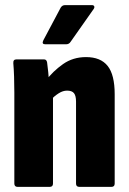

<svg xmlns="http://www.w3.org/2000/svg" viewBox="-20 -730 503 750"><path d="M290 0Q277 0 277 -13V-333Q277 -356 269 -366Q261 -376 242 -376Q226 -376 210 -366Q194 -356 178 -340L159 -415Q187 -452 226 -479.5Q265 -507 316 -507Q373 -507 400.5 -472.5Q428 -438 428 -362V-13Q428 0 415 0ZM49 0Q36 0 36 -13V-368Q36 -401 35 -430.5Q34 -460 32 -483Q31 -498 44 -498H152Q162 -498 164 -486Q166 -472 168.5 -447.5Q171 -423 172 -404L187 -361V-13Q187 0 174 0ZM157 -557Q142 -557 149 -572L217 -700Q223 -710 234 -710H339Q346 -710 348 -705.5Q350 -701 346 -695L256 -567Q250 -557 238 -557Z"/></svg>

Font: Sofia Sans Condensed Black
Style: Regular
Weight: 900
Designer: Botio Nikoltchev, Ani Petrova
Foundry: lettersoup
Version: Version 4.101